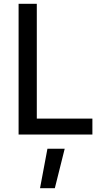

<svg xmlns="http://www.w3.org/2000/svg" viewBox="-20 -709 519 1012"><path d="M191 283 230 75H321L269 283ZM78 0V-689H174V-84H467V0Z"/></svg>

Font: Cairo Play SemiBold
Style: Regular
Weight: 600
Designer: Mohamed Gaber, Accademia di Belle Arti di Urbino
Foundry: Kief Type Foundry, Accademia di Belle Arti di Urbino
Version: Version 3.130;gftools[0.9.24]